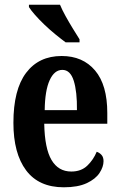

<svg xmlns="http://www.w3.org/2000/svg" viewBox="-20 -786 509 816"><path d="M251 10Q145 10 91 -62Q37 -134 37 -264Q37 -405 91 -476.5Q145 -548 242 -548Q332 -548 384 -486.5Q436 -425 436 -306V-260H168Q170 -155 199 -106Q228 -57 283 -57Q325 -57 351 -82Q377 -107 391 -141Q403 -137 411.5 -127.5Q420 -118 420 -101Q420 -77 403 -51Q386 -25 348.5 -7.5Q311 10 251 10ZM307 -318Q308 -396 293.5 -442.5Q279 -489 245 -489Q211 -489 191 -445Q171 -401 170 -318ZM259 -606Q240 -620 216 -639.5Q192 -659 169 -681Q146 -703 128.5 -723Q111 -743 103 -756V-766H235Q244 -744 259 -717Q274 -690 290 -664Q306 -638 318 -619V-606Z"/></svg>

Font: Noto Serif Tamil ExtraCondensed
Style: Bold
Weight: 700
Width: 2
Designer: Indian Type Foundry, Tom Grace, and the Monotype Design Team
Foundry: Monotype Imaging Inc.
Version: Version 2.004; ttfautohint (v1.8.4.7-5d5b)